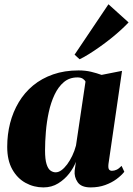

<svg xmlns="http://www.w3.org/2000/svg" viewBox="-20 -846 608 878"><path d="M476 -96Q474 -77.5 478.5 -71.2Q483 -65 492 -65Q502.5 -65 513 -69.8Q523.5 -74.5 536 -87.5L548.5 -60.5Q535 -43.5 512.8 -27Q490.5 -10.5 460.8 0.2Q431 11 394.5 11Q351.5 11 335 -13Q318.5 -37 321.5 -66L327 -106Q317.5 -80 296.8 -53Q276 -26 246.2 -7.5Q216.5 11 178.5 11Q134.5 11 96.8 -9.8Q59 -30.5 36 -71.8Q13 -113 13 -174.5Q13 -231 26.2 -282.8Q39.5 -334.5 65.8 -378.5Q92 -422.5 131.2 -455Q170.5 -487.5 222.8 -505.8Q275 -524 339.5 -524Q370.5 -524 396.5 -517.8Q422.5 -511.5 444.5 -503.5L538 -522ZM371 -473Q368 -479.5 359 -485.8Q350 -492 334 -492Q297.5 -492 272 -470.5Q246.5 -449 229.5 -413Q212.5 -377 203 -333Q193.5 -289 189.8 -243.5Q186 -198 186 -158.5Q186 -117.5 192.8 -95.8Q199.5 -74 210.8 -66Q222 -58 234.5 -58Q247.5 -58 260.8 -67.5Q274 -77 286.8 -94Q299.5 -111 310.2 -133.2Q321 -155.5 327.5 -180.5ZM321 -596 476 -826.5 568 -743.5Q553.5 -728 532.5 -708.8Q511.5 -689.5 486.8 -669.8Q462 -650 436.2 -631.8Q410.5 -613.5 386.8 -598.8Q363 -584 344 -575Z"/></svg>

Font: Merriweather 120pt Black
Style: Italic
Weight: 900
Italic angle: -7.8°
Version: Version 2.101